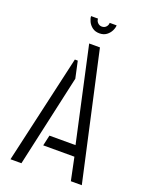

<svg xmlns="http://www.w3.org/2000/svg" viewBox="-155 -912 759 989"><g transform="rotate(20 224.5 -417.5)"><path d="M238 -766Q215 -766 199.5 -777.5Q184 -789 176 -805.5Q168 -822 168 -835H206Q206 -822 215.5 -812.5Q225 -803 238 -803Q252 -803 261 -812.5Q270 -822 270 -835H308Q308 -822 300 -805.5Q292 -789 276.5 -777.5Q261 -766 238 -766ZM361 0 335 -125H164L177 -183H320L207 -699H266L421 0ZM30 0 166 -596H182L202 -504L90 0Z"/></g></svg>

Font: Stick No Bills Light
Style: Regular
Weight: 300
Version: Version 2.000